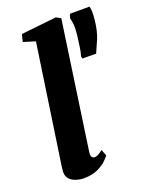

<svg xmlns="http://www.w3.org/2000/svg" viewBox="-153 -897 770 987"><g transform="rotate(-20 232.0 -403.5)"><path d="M203 -110Q197.5 -73 221 -73Q228.5 -73 237.5 -77Q246.5 -81 266 -95.5L279 -61Q273.5 -53.5 256.2 -36.5Q239 -19.5 208 -4.8Q177 10 130.5 10Q111 10 90.2 3.5Q69.5 -3 55.5 -17.5Q41.5 -32 41.5 -56Q41.5 -64.5 43.2 -76.2Q45 -88 45.5 -93.5L140 -736L75 -756L85 -796L278 -817L303 -803ZM409 -570.5 334 -571.5 331.5 -584.5Q337 -602 341 -627.2Q345 -652.5 350 -695Q354 -729 351.8 -751Q349.5 -773 345.5 -787L352.5 -809.5H460Q463 -799 463.8 -781Q464.5 -763 461 -732Q454.5 -674.5 437.8 -636Q421 -597.5 409 -570.5Z"/></g></svg>

Font: Merriweather Black
Style: Italic
Weight: 900
Italic angle: -7.8°
Designer: Eben Sorkin
Foundry: Eben Sorkin
Version: Version 2.200;gftools[0.9.31]